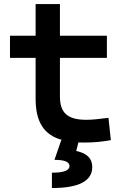

<svg xmlns="http://www.w3.org/2000/svg" viewBox="-20 -694 626 948"><path d="M396.5 9.8C443.8 9.8 483.4 5.9 527.3 -2L515.6 -112.3C470.7 -106.4 437 -102.5 406.2 -102.5C313.5 -102.5 275.9 -136.7 275.9 -217.3V-408.2H507.8V-517.6H275.9V-673.8H155.8V-517.6H29.3V-408.2H155.8V-207.5C155.8 -93.3 195.3 -27.8 287.6 -2.4L282.7 -2.9L249 95.2C299.3 95.2 323.2 105.5 323.2 126C323.2 147.5 294.9 158.7 236.3 158.7V234.4C369.6 234.4 435.5 199.7 435.5 130.4C435.5 88.4 409.7 63 356.4 51.3L367.2 9.3C376.5 9.8 386.2 9.8 396.5 9.8Z"/></svg>

Font: Cascadia Code NF SemiBold
Style: Regular
Weight: 600
Monospace: yes
Designer: Aaron Bell
Foundry: Saja Typeworks
Version: Version 2404.023